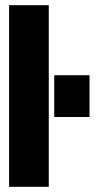

<svg xmlns="http://www.w3.org/2000/svg" viewBox="-20 -720 373 740"><path d="M168 0V-700H15V0ZM189 -269H325V-430H189Z"/></svg>

Font: Queering Heavy
Style: Bold
Weight: 900
Designer: Adam Naccarato
Foundry: adamnac
Version: Version 2.000;hotconv 1.0.109;makeotfexe 2.5.65596